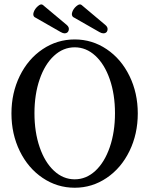

<svg xmlns="http://www.w3.org/2000/svg" viewBox="-20 -859 693 892"><path d="M279.8 -704.1Q272.5 -704.1 262.2 -710L140.1 -779.8Q131.3 -787.6 136.7 -803Q142.1 -818.4 156.5 -830.8Q170.9 -843.3 179.2 -835.9L290 -743.2Q303.2 -731.9 299.1 -718Q294.9 -704.1 279.8 -704.1ZM460 -704.1Q452.1 -704.1 441.9 -710L319.8 -779.8Q310.5 -787.6 315.7 -803Q320.8 -818.4 335.4 -830.8Q350.1 -843.3 358.9 -835.9L469.2 -743.2Q482.9 -731.9 479.2 -718Q475.6 -704.1 460 -704.1ZM327.1 13.2Q245.6 13.2 178 -32.5Q110.4 -78.1 71.8 -157.2Q33.2 -236.3 33.2 -332Q33.2 -427.2 71.8 -506.1Q110.4 -585 178 -630.4Q245.6 -675.8 327.1 -675.8Q408.2 -675.8 475.6 -630.4Q543 -585 581.5 -506.1Q620.1 -427.2 620.1 -332Q620.1 -236.3 581.5 -157.2Q543 -78.1 475.6 -32.5Q408.2 13.2 327.1 13.2ZM327.1 -25.9Q380.4 -25.9 423.1 -65.4Q465.8 -105 490 -175.3Q514.2 -245.6 514.2 -333Q514.2 -420.4 490 -490.5Q465.8 -560.5 423.1 -599.9Q380.4 -639.2 327.1 -639.2Q273.4 -639.2 230.7 -599.6Q188 -560.1 164.1 -490.2Q140.1 -420.4 140.1 -333Q140.1 -245.6 164.1 -175.5Q188 -105.5 230.7 -65.7Q273.4 -25.9 327.1 -25.9Z"/></svg>

Font: Junicode SmCond Medium
Style: Regular
Weight: 500
Width: 4
Designer: Peter S. Baker
Version: Version 2.206